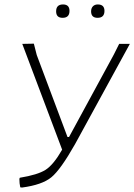

<svg xmlns="http://www.w3.org/2000/svg" viewBox="-20 -835 603 862"><path d="M263 -815Q292 -815 292 -786Q292 -755 261 -755Q232 -755 232 -784Q232 -815 263 -815ZM419 -815Q449 -815 449 -786Q449 -755 418 -755Q389 -755 389 -784Q389 -798 397 -806.5Q405 -815 419 -815ZM67 -32 69 -37Q149 -50 184.5 -72.5Q220 -95 259 -163L80 -638L132 -639L145 -588L283 -220H290L491 -590L515 -638H563L317 -188Q252 -73 210.5 -39Q169 -5 79 7L71 6Q67 -11 67 -32Z"/></svg>

Font: Alegreya Sans SC Light
Style: Italic
Weight: 300
Italic angle: -7°
Designer: Juan Pablo del Peral
Foundry: Huerta Tipografica
Version: Version 2.007